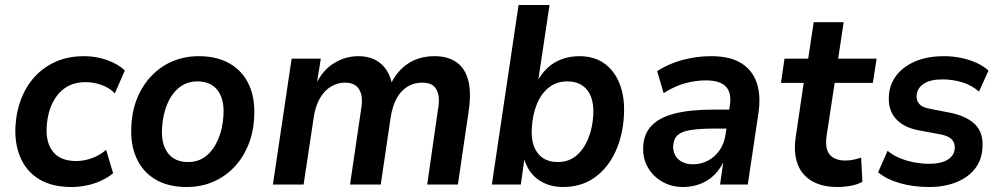

<svg xmlns="http://www.w3.org/2000/svg" viewBox="-20 -739 4009 769"><path d="M266 10Q189 10 138 -20.5Q87 -51 62.5 -106.5Q38 -162 42 -234Q45 -291 64.5 -342Q84 -393 118.5 -431Q153 -469 202.5 -491.5Q252 -514 318 -514Q366 -514 410 -498Q454 -482 480 -457L440 -365Q419 -387 387.5 -398.5Q356 -410 323 -410Q284 -410 255.5 -395.5Q227 -381 208 -355.5Q189 -330 179 -298.5Q169 -267 167 -231Q163 -168 192.5 -131Q222 -94 286 -94Q315 -94 347 -105Q379 -116 405 -139L433 -45Q414 -29 386.5 -16Q359 -3 328 3.5Q297 10 266 10Z M728 10Q654 10 603 -20Q552 -50 527 -105Q502 -160 506 -233Q509 -298 531 -349.5Q553 -401 589.5 -438Q626 -475 673.5 -494.5Q721 -514 776 -514Q850 -514 901 -484Q952 -454 977 -400Q1002 -346 998 -271Q995 -206 973 -154.5Q951 -103 914.5 -66Q878 -29 830.5 -9.5Q783 10 728 10ZM733 -90Q776 -90 806 -114.5Q836 -139 854 -181.5Q872 -224 875 -277Q879 -342 851.5 -377.5Q824 -413 771 -413Q729 -413 698.5 -389Q668 -365 650 -322.5Q632 -280 629 -226Q625 -162 652.5 -126Q680 -90 733 -90Z M1073 0 1148 -504H1265L1248 -399H1244Q1271 -457 1317 -485.5Q1363 -514 1415 -514Q1471 -514 1506 -483.5Q1541 -453 1551 -398L1545 -402Q1570 -455 1614.5 -484.5Q1659 -514 1721 -514Q1772 -514 1806.5 -491Q1841 -468 1854.5 -420.5Q1868 -373 1858 -300L1814 0H1691L1734 -299Q1741 -336 1735.5 -360Q1730 -384 1715 -396Q1700 -408 1671 -408Q1637 -408 1610.5 -391Q1584 -374 1568 -344Q1552 -314 1545 -271L1505 0H1382L1426 -299Q1433 -336 1427 -360Q1421 -384 1405 -396Q1389 -408 1362 -408Q1338 -408 1316.5 -398Q1295 -388 1279 -370Q1263 -352 1252.5 -327.5Q1242 -303 1237 -272L1196 0Z M2235 10Q2179 10 2138 -18Q2097 -46 2080 -100L2066 0H1950L2057 -719H2181L2135 -412H2131Q2149 -445 2174 -468Q2199 -491 2231.5 -502.5Q2264 -514 2300 -514Q2360 -514 2401 -484.5Q2442 -455 2462.5 -401.5Q2483 -348 2479 -278Q2475 -196 2444.5 -130.5Q2414 -65 2361 -27.5Q2308 10 2235 10ZM2214 -90Q2257 -90 2287 -114.5Q2317 -139 2335 -181.5Q2353 -224 2356 -277Q2360 -342 2332.5 -377.5Q2305 -413 2252 -413Q2210 -413 2179 -389Q2148 -365 2130.5 -322.5Q2113 -280 2110 -226Q2106 -162 2133.5 -126Q2161 -90 2214 -90Z M2716 10Q2669 10 2632 -11.5Q2595 -33 2574.5 -69Q2554 -105 2556 -150Q2558 -202 2589 -235Q2620 -268 2681.5 -284Q2743 -300 2838 -300H2914L2903 -224H2841Q2784 -224 2748 -218.5Q2712 -213 2695 -198.5Q2678 -184 2676 -154Q2676 -119 2698 -100Q2720 -81 2755 -81Q2788 -81 2815.5 -95.5Q2843 -110 2862 -137Q2881 -164 2886 -201L2903 -316Q2911 -367 2887.5 -392Q2864 -417 2807 -417Q2766 -417 2724 -405.5Q2682 -394 2638 -366L2612 -454Q2641 -473 2676 -486.5Q2711 -500 2750.5 -507Q2790 -514 2829 -514Q2903 -514 2948 -486.5Q2993 -459 3010.5 -408.5Q3028 -358 3018 -288L2975 0H2864L2879 -105H2884Q2869 -67 2843.5 -41Q2818 -15 2785 -2.5Q2752 10 2716 10Z M3335 10Q3271 10 3230 -15Q3189 -40 3173.5 -85Q3158 -130 3167 -190L3199 -407H3108L3122 -504H3217L3239 -650H3359L3337 -504H3491L3476 -407H3323L3291 -197Q3283 -144 3303 -120Q3323 -96 3367 -96Q3383 -96 3399 -99.5Q3415 -103 3429 -108L3434 -11Q3415 0 3388 5Q3361 10 3335 10Z M3701 10Q3639 10 3585.5 -5Q3532 -20 3497 -49L3535 -135Q3558 -116 3585.5 -105Q3613 -94 3643 -88.5Q3673 -83 3702 -83Q3750 -83 3776.5 -100Q3803 -117 3804 -146Q3805 -167 3792 -180.5Q3779 -194 3751 -200L3655 -218Q3597 -230 3567 -264.5Q3537 -299 3540 -353Q3542 -398 3568 -434Q3594 -470 3643 -492Q3692 -514 3762 -514Q3795 -514 3827.5 -507.5Q3860 -501 3889.5 -488Q3919 -475 3939 -456L3901 -372Q3872 -398 3833.5 -409.5Q3795 -421 3755 -421Q3705 -421 3679 -403Q3653 -385 3651 -356Q3650 -336 3662 -322.5Q3674 -309 3701 -304L3793 -286Q3857 -271 3888 -238Q3919 -205 3915 -149Q3913 -100 3886 -64.5Q3859 -29 3811 -9.5Q3763 10 3701 10Z"/></svg>

Font: Nunitoga
Style: Bold Italic
Weight: 700
Italic angle: -9°
Designer: Vernon Adams
Foundry: Vernon Adams
Version: Version 1.0